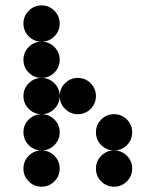

<svg xmlns="http://www.w3.org/2000/svg" viewBox="-20 -704 587 724"><path d="M205.1 -615.2Q205.1 -586.9 185.1 -566.9Q165 -546.9 136.7 -546.9Q108.4 -546.9 88.4 -566.9Q68.4 -586.9 68.4 -615.2Q68.4 -643.6 88.4 -663.6Q108.4 -683.6 136.7 -683.6Q165 -683.6 185.1 -663.6Q205.1 -643.6 205.1 -615.2ZM205.1 -478.5Q205.1 -450.2 185.1 -430.2Q165 -410.2 136.7 -410.2Q108.4 -410.2 88.4 -430.2Q68.4 -450.2 68.4 -478.5Q68.4 -506.8 88.4 -526.9Q108.4 -546.9 136.7 -546.9Q165 -546.9 185.1 -526.9Q205.1 -506.8 205.1 -478.5ZM205.1 -341.8Q205.1 -313.5 185.1 -293.5Q165 -273.4 136.7 -273.4Q108.4 -273.4 88.4 -293.5Q68.4 -313.5 68.4 -341.8Q68.4 -370.1 88.4 -390.1Q108.4 -410.2 136.7 -410.2Q165 -410.2 185.1 -390.1Q205.1 -370.1 205.1 -341.8ZM341.8 -341.8Q341.8 -313.5 321.8 -293.5Q301.8 -273.4 273.4 -273.4Q245.1 -273.4 225.1 -293.5Q205.1 -313.5 205.1 -341.8Q205.1 -370.1 225.1 -390.1Q245.1 -410.2 273.4 -410.2Q301.8 -410.2 321.8 -390.1Q341.8 -370.1 341.8 -341.8ZM205.1 -205.1Q205.1 -176.8 185.1 -156.7Q165 -136.7 136.7 -136.7Q108.4 -136.7 88.4 -156.7Q68.4 -176.8 68.4 -205.1Q68.4 -233.4 88.4 -253.4Q108.4 -273.4 136.7 -273.4Q165 -273.4 185.1 -253.4Q205.1 -233.4 205.1 -205.1ZM478.5 -205.1Q478.5 -176.8 458.5 -156.7Q438.5 -136.7 410.2 -136.7Q381.8 -136.7 361.8 -156.7Q341.8 -176.8 341.8 -205.1Q341.8 -233.4 361.8 -253.4Q381.8 -273.4 410.2 -273.4Q438.5 -273.4 458.5 -253.4Q478.5 -233.4 478.5 -205.1ZM205.1 -68.4Q205.1 -40 185.1 -20Q165 0 136.7 0Q108.4 0 88.4 -20Q68.4 -40 68.4 -68.4Q68.4 -96.7 88.4 -116.7Q108.4 -136.7 136.7 -136.7Q165 -136.7 185.1 -116.7Q205.1 -96.7 205.1 -68.4ZM478.5 -68.4Q478.5 -40 458.5 -20Q438.5 0 410.2 0Q381.8 0 361.8 -20Q341.8 -40 341.8 -68.4Q341.8 -96.7 361.8 -116.7Q381.8 -136.7 410.2 -136.7Q438.5 -136.7 458.5 -116.7Q478.5 -96.7 478.5 -68.4Z"/></svg>

Font: DatDot
Style: Bold
Weight: 700
Designer: GGBot
Version: 1.00